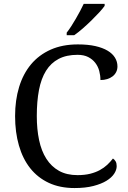

<svg xmlns="http://www.w3.org/2000/svg" viewBox="-20 -951 654 981"><path d="M377.9 -724.1Q429.2 -724.1 467 -715.6Q504.9 -707 530 -691.9Q555.2 -676.8 567.6 -656.2Q580.1 -635.7 580.1 -611.8Q580.1 -595.7 573.5 -582.8Q566.9 -569.8 555.2 -560.8Q543.5 -551.8 527.6 -546.9Q511.7 -542 493.2 -542Q493.2 -565.4 487.1 -588.4Q481 -611.3 467 -629.6Q453.1 -647.9 430.9 -659.4Q408.7 -670.9 376 -670.9Q319.3 -670.9 279.8 -650.1Q240.2 -629.4 215.3 -589.6Q190.4 -549.8 179.2 -491.5Q168 -433.1 168 -357.9Q168 -291 179.7 -235.4Q191.4 -179.7 216.8 -139.9Q242.2 -100.1 281.5 -78.1Q320.8 -56.2 376 -56.2Q412.6 -56.2 440.7 -63.2Q468.8 -70.3 490.2 -82Q511.7 -93.8 528.1 -109.1Q544.4 -124.5 557.1 -141.1Q565.4 -135.7 570.8 -126.5Q576.2 -117.2 576.2 -102.1Q576.2 -83 563.2 -63.2Q550.3 -43.5 523.9 -27.3Q497.6 -11.2 457 -0.7Q416.5 9.8 360.8 9.8Q286.1 9.8 229.5 -16.6Q172.9 -43 134.5 -91.3Q96.2 -139.6 76.7 -207.5Q57.1 -275.4 57.1 -357.9Q57.1 -439 77.6 -506.3Q98.1 -573.7 138.4 -622.1Q178.7 -670.4 238.8 -697.3Q298.8 -724.1 377.9 -724.1ZM320.8 -784.2Q332 -798.3 344 -816.9Q356 -835.4 367.4 -855.2Q378.9 -875 389.4 -894.8Q399.9 -914.6 407.7 -931.2H514.6V-920.9Q505.4 -907.7 487.3 -887.9Q469.2 -868.2 447.3 -846.7Q425.3 -825.2 402.1 -804.9Q378.9 -784.7 358.9 -771H320.8Z"/></svg>

Font: Droid Serif
Style: Regular
Weight: 400
Designer: Monotype Design team
Foundry: Monotype Imaging Inc.
Version: Version 1.03